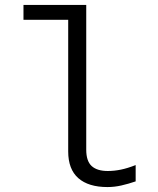

<svg xmlns="http://www.w3.org/2000/svg" viewBox="-20 -747 640 777"><path d="M415 10Q338 10 297 -26Q256 -62 256 -134V-667H75V-727H329V-141Q329 -95 351 -75Q373 -55 416 -55Q442 -55 469 -60.5Q496 -66 529 -79V-13Q500 -3 471.5 3.5Q443 10 415 10Z"/></svg>

Font: Red Hat Mono
Style: Regular
Weight: 300
Monospace: yes
Designer: Pentagram, MCKL
Foundry: Pentagram, MCKL
Version: Version 1.023